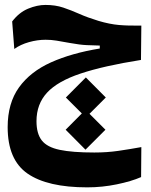

<svg xmlns="http://www.w3.org/2000/svg" viewBox="-20 -453 626 794"><path d="M340.8 321.8Q176.3 321.8 94 264.9Q11.7 208 11.7 72.8Q11.7 -26.4 58.6 -91.6Q105.5 -156.7 190.9 -195.1Q276.4 -233.4 392.6 -252.4V-264.6Q367.2 -265.1 338.9 -266.4Q310.5 -267.6 268.1 -275.4Q236.3 -281.2 214.1 -284.9Q191.9 -288.6 168.9 -288.6Q134.8 -288.6 99.9 -278.8Q64.9 -269 39.1 -250.5L30.3 -364.3Q59.1 -401.9 96.4 -417.2Q133.8 -432.6 168 -432.6Q209 -432.6 241.7 -421.6Q274.4 -410.6 308.3 -395.5Q342.3 -380.4 387.2 -366.7Q433.1 -353 472.4 -349.6Q511.7 -346.2 564.5 -347.2L563 -205.1Q408.7 -180.7 313.5 -148.9Q218.3 -117.2 174.6 -69.8Q130.9 -22.5 130.9 48.3Q130.9 99.6 152.8 127.7Q174.8 155.8 227.1 166.7Q279.3 177.7 370.1 177.7Q422.4 177.7 469.2 170.9Q516.1 164.1 564.5 155.3L563.5 279.3Q523.4 296.9 463.1 309.3Q402.8 321.8 340.8 321.8ZM333.5 166 251.5 83.5 318.4 16.1 252.4 -49.8 335 -132.8 417.5 -49.8 350.1 17.6 416 83.5Z"/></svg>

Font: Cascadia Code PL
Style: Bold
Weight: 700
Monospace: yes
Designer: Aaron Bell
Foundry: Saja Typeworks
Version: Version 2404.023; ttfautohint (v1.8.4)